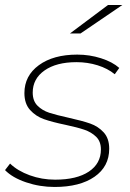

<svg xmlns="http://www.w3.org/2000/svg" viewBox="-25 -740 515 763"><path d="M-5 -64 15 -90Q45 -61 93 -43.5Q141 -26 194 -26Q280 -26 328 -58Q376 -90 376 -146Q376 -178 357 -196.5Q338 -215 310 -224.5Q282 -234 235 -244Q182 -255 149.5 -266.5Q117 -278 94.5 -303Q72 -328 72 -370Q72 -439 129.5 -481Q187 -523 282 -523Q331 -523 376.5 -508.5Q422 -494 449 -470L431 -445Q403 -468 363 -480.5Q323 -493 279 -493Q199 -493 152 -460Q105 -427 105 -372Q105 -339 124 -320Q143 -301 170.5 -292Q198 -283 248 -272Q302 -260 333.5 -249Q365 -238 387 -214Q409 -190 409 -149Q409 -78 350.5 -37.5Q292 3 192 3Q133 3 78.5 -15.5Q24 -34 -5 -64ZM404 -720H461L295 -607H253Z"/></svg>

Font: Montserrat Alternates ExLight
Style: Italic
Weight: 275
Italic angle: -11.3°
Designer: Julieta Ulanovsky
Foundry: Julieta Ulanovsky
Version: Version 7.200